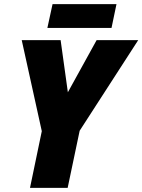

<svg xmlns="http://www.w3.org/2000/svg" viewBox="-20 -908 688 928"><path d="M209 -773H519L543 -888H234ZM125 0H307L365 -276L648 -714H447L308 -462L273 -714H85L182 -274Z"/></svg>

Font: Noto Sans SemiCondensed Black
Style: Italic
Weight: 900
Width: 4
Italic angle: -12°
Designer: Monotype Design Team
Foundry: Monotype Imaging Inc.
Version: Version 2.013